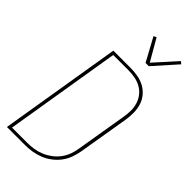

<svg xmlns="http://www.w3.org/2000/svg" viewBox="-296 -1029 1092 1092"><g transform="rotate(45 250.0 -482.5)"><path d="M16 0 137 -735H275Q305 -735 335 -729.5Q365 -724 389.5 -710.5Q414 -697 432.5 -675Q451 -653 459.5 -625.5Q468 -598 468.5 -568Q469 -538 464 -507L413 -201Q408 -173 398 -145Q388 -117 369.5 -92.5Q351 -68 326.5 -49.5Q302 -31 274 -20Q246 -9 217.5 -4.5Q189 0 161 0ZM39 -18H161Q187 -18 213.5 -22Q240 -26 265.5 -36.5Q291 -47 314 -64Q337 -81 354 -104Q371 -127 380 -152.5Q389 -178 393 -204L444 -510Q449 -538 449 -565Q449 -592 441 -617Q433 -642 417 -662Q401 -682 378.5 -694.5Q356 -707 329.5 -712Q303 -717 275 -717H154ZM316 -815 240 -955 257 -963 332 -833 451 -965 465 -953 342 -815Z"/></g></svg>

Font: Iosevka Term Curly Thin
Style: Italic
Weight: 100
Italic angle: -9°
Designer: Belleve Invis
Foundry: Belleve Invis
Version: Version 32.3.0